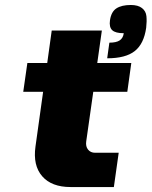

<svg xmlns="http://www.w3.org/2000/svg" viewBox="-20 -754 611 774"><path d="M327.6 -184.1Q324.7 -163.6 335 -150.9Q345.2 -138.2 363.3 -138.2H458.5L439 0H264.2Q188 0 150.1 -43.5Q112.3 -86.9 123 -163.1L153.8 -383.8H73.7L90.3 -500H170.4L188.5 -630.9H390.6L372.1 -500H509.3L493.2 -383.8H356ZM507.3 -733.9Q536.6 -733.9 552.5 -721.4Q568.4 -709 570.3 -688.5Q572.3 -668 569.3 -642.1Q560.1 -577.1 523.2 -548.1Q486.3 -519 412.1 -519L420.9 -582Q448.7 -582 462.4 -591.1Q476.1 -600.1 479 -620.1Q445.3 -620.1 432.4 -632.3Q419.4 -644.5 423.3 -671.9Q428.2 -706.5 449.2 -720.2Q470.2 -733.9 507.3 -733.9Z"/></svg>

Font: Fivo Sans Black
Style: Regular
Weight: 900
Designer: Alexander Slobzheninov
Foundry: Alexander Slobzheninov
Version: 1.0